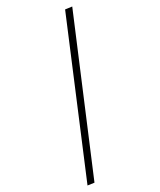

<svg xmlns="http://www.w3.org/2000/svg" viewBox="-255 -809 773 929"><g transform="rotate(-30 131.5 -344.5)"><path d="M-17 54 -53 49 279 -743 316 -738Z"/></g></svg>

Font: Nunito Sans 10pt Condensed ExtraLight
Style: Italic
Weight: 250
Width: 3
Italic angle: -9°
Designer: Vernon Adams
Foundry: Vernon Adams
Version: Version 3.101;gftools[0.9.27]